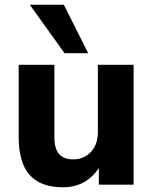

<svg xmlns="http://www.w3.org/2000/svg" viewBox="-20 -781 647 812"><path d="M246 11Q151 11 105 -41.5Q59 -94 59 -201V-507H210V-201Q210 -153 229.5 -130Q249 -107 290 -107Q335 -107 364.5 -138.5Q394 -170 394 -223V-507H545V0H398V-97H412Q389 -46 346.5 -17.5Q304 11 246 11ZM253 -556 106 -761H250L353 -556Z"/></svg>

Font: Mulish ExtraLight ExtraBold
Style: Regular
Weight: 800
Version: Version 3.603